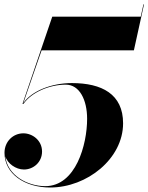

<svg xmlns="http://www.w3.org/2000/svg" viewBox="-20 -824 660 854"><path d="M527.5 -275.5C527.5 -405.5 433 -454.5 299.5 -454.5C210 -454.5 121 -420 83.5 -365L165 -600H575.5L620.5 -804.5H618L606 -750H212.5L80 -362H84.5C121 -414.5 201 -447.5 272.5 -447.5C334 -447.5 367.5 -379.5 367.5 -295.5C367.5 -181 317.5 4 181 4C103 4 13 -43.5 3.5 -129C13 -97 50 -70 86.5 -70C128.5 -70 167 -102.5 167 -150C167 -200 124 -231 84 -231C38.5 -231 0 -195 0 -144C0 -51.5 89 10 203.5 10C367 10 527.5 -118 527.5 -275.5Z"/></svg>

Font: Bodoni* 72pt
Style: Bold Italic
Weight: 700
Italic angle: -13°
Version: Version 2.3